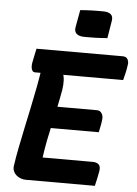

<svg xmlns="http://www.w3.org/2000/svg" viewBox="-61 -975 727 1022"><g transform="rotate(5 302.5 -464.5)"><path d="M326 -925Q340 -926 355.5 -927Q371 -928 387 -928.5Q403 -929 419 -929Q435 -929 449 -929Q477 -929 490 -917Q503 -905 498 -880L483 -789Q468 -788 453 -787Q438 -786 422 -785.5Q406 -785 390.5 -785Q375 -785 361 -785Q331 -785 317.5 -798Q304 -811 310 -837ZM112 -700H571Q586 -700 593.5 -693.5Q601 -687 603.5 -676Q606 -665 603 -653Q600 -630 595.5 -612Q591 -594 586 -574H115Q106 -574 101 -581Q96 -588 95 -599.5Q94 -611 96 -623Q100 -645 104 -662.5Q108 -680 112 -700ZM200 -402H460Q474 -402 482 -394Q490 -386 492.5 -375Q495 -364 493 -351Q492 -342 490 -331Q488 -320 485.5 -308Q483 -296 481 -286H179ZM116 0Q103 0 90 -4.5Q77 -9 66.5 -17.5Q56 -26 50.5 -38Q45 -50 46 -66Q53 -115 63.5 -167.5Q74 -220 85.5 -275Q97 -330 109 -386Q121 -442 131.5 -498Q142 -554 150 -609H277L263 -584Q270 -566 271 -544Q272 -522 268 -495Q260 -449 250 -402.5Q240 -356 229.5 -309.5Q219 -263 210 -217Q201 -171 195 -126H463Q484 -126 495 -115.5Q506 -105 502 -80Q499 -63 494.5 -41.5Q490 -20 485 0Z"/></g></svg>

Font: Rec Mono Semicasual
Style: Bold Italic
Weight: 700
Italic angle: -10°
Version: Version 1.085; ttfautohint (v1.8.4.7-5d5b)